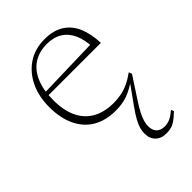

<svg xmlns="http://www.w3.org/2000/svg" viewBox="-212 -556 902 902"><g transform="rotate(-45 238.5 -105.0)"><path d="M432 -58.5 366 42.5Q344 75.5 332.2 98.8Q320.5 122 316 138.8Q311.5 155.5 311.5 169.5Q311.5 195.5 325.5 210.2Q339.5 225 366.5 225Q386 225 403.5 216.8Q421 208.5 442 190.5L447.5 204.5Q428 223.5 412.5 234.5Q397 245.5 382.5 249.8Q368 254 350 254Q314.5 254 294.8 234.2Q275 214.5 275 181Q275 166 279.2 149.5Q283.5 133 295.8 110.2Q308 87.5 332 54L403 -45L407.5 -41.5Q367.5 -14 333.8 -2Q300 10 255.5 10Q190.5 10 143.8 -17.2Q97 -44.5 71.8 -97Q46.5 -149.5 46.5 -224Q46.5 -293.5 72.5 -347.8Q98.5 -402 145.5 -433.2Q192.5 -464.5 256 -464.5Q316.5 -464.5 354.5 -439.5Q392.5 -414.5 411 -369.8Q429.5 -325 431.5 -265H81L79 -285.5L407 -294.5L390.5 -276Q389 -327.5 372.5 -364.5Q356 -401.5 325 -421.2Q294 -441 247.5 -441Q198 -441 161 -417.8Q124 -394.5 103.5 -348Q83 -301.5 83 -232.5Q83 -164 105.5 -117.2Q128 -70.5 170.8 -46.5Q213.5 -22.5 274.5 -22.5Q302 -22.5 325.8 -27.2Q349.5 -32 374 -43.2Q398.5 -54.5 426.5 -74.5Z"/></g></svg>

Font: Newsreader ExtraLight
Style: Regular
Weight: 250
Designer: Hugues Gentile
Foundry: Production Type
Version: Version 1.003